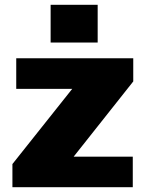

<svg xmlns="http://www.w3.org/2000/svg" viewBox="-20 -784 610 804"><path d="M32 -97 335 -478 353 -412H48V-540H538V-443L233 -58L215 -128H536V0H32ZM389 -764V-606H192V-764Z"/></svg>

Font: Pathway Extreme SemiCondensed ExtraBold
Style: Regular
Weight: 800
Width: 4
Version: Version 1.001;gftools[0.9.26]